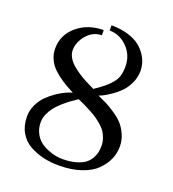

<svg xmlns="http://www.w3.org/2000/svg" viewBox="-129 -790 813 902"><g transform="rotate(20 277.0 -339.0)"><path d="M117.2 -150.4Q117.2 -120.6 129.2 -96.9Q141.1 -73.2 158.4 -59.8Q175.8 -46.4 198 -37.4Q220.2 -28.3 238 -25.1Q255.9 -22 271 -22Q309.1 -22 337.6 -30Q366.2 -38.1 382.3 -50Q398.4 -62 408.2 -79.3Q418 -96.7 420.9 -111.3Q423.8 -126 423.8 -143.1Q423.8 -161.6 418 -178.7Q412.1 -195.8 404.1 -208.7Q396 -221.7 380.6 -235.1Q365.2 -248.5 353 -257.3Q340.8 -266.1 319.3 -277.8Q297.9 -289.6 284.9 -295.7Q272 -301.8 248 -312.5Q227.5 -298.8 213.4 -288.6Q199.2 -278.3 179.4 -260.7Q159.7 -243.2 147.5 -227.5Q135.3 -211.9 126.2 -191.4Q117.2 -170.9 117.2 -150.4ZM401.9 -532.2Q401.9 -587.9 363.5 -626.7Q325.2 -665.5 274.4 -665.5V-691.4Q321.3 -691.4 357.9 -680.2Q394.5 -668.9 416 -652.1Q437.5 -635.3 451.7 -613.3Q465.8 -591.3 470.7 -572.5Q475.6 -553.7 475.6 -536.1Q475.6 -503.4 461.4 -473.9Q447.3 -444.3 428.2 -425.3Q409.2 -406.2 386.2 -390.9Q363.3 -375.5 349.9 -368.9Q336.4 -362.3 329.6 -360.4Q356.9 -348.1 375 -339.1Q393.1 -330.1 420.4 -311.8Q447.8 -293.5 464.4 -274.9Q481 -256.3 493.4 -228.5Q505.9 -200.7 505.9 -169.4Q505.9 -136.2 492.7 -105.5Q479.5 -74.7 452.1 -47.6Q424.8 -20.5 376.7 -4.2Q328.6 12.2 265.6 12.2Q225.1 12.2 188.7 3.9Q152.3 -4.4 119.4 -22.5Q86.4 -40.5 66.9 -74.5Q47.4 -108.4 47.4 -154.3Q47.4 -184.6 60.8 -212.6Q74.2 -240.7 93.5 -260Q112.8 -279.3 136.7 -295.4Q160.6 -311.5 179.2 -319.8Q197.8 -328.1 211.4 -332Q185.5 -345.2 166.7 -356.4Q147.9 -367.7 127 -383.8Q106 -399.9 92.8 -416Q79.6 -432.1 71 -453.6Q62.5 -475.1 62.5 -498.5Q62.5 -567.4 116.2 -612.5Q169.9 -657.7 247.6 -657.7V-631.8Q204.6 -631.8 173.6 -596.2Q142.6 -560.5 142.6 -519Q142.6 -502.4 151.6 -485.8Q160.6 -469.2 174.8 -455.8Q189 -442.4 210 -428.2Q231 -414.1 251 -403.6Q271 -393.1 295.9 -381.3Q327.1 -402.8 343.5 -416Q359.9 -429.2 375.2 -447.3Q390.6 -465.3 396.2 -485.1Q401.9 -504.9 401.9 -532.2Z"/></g></svg>

Font: Libertinage
Style: l
Weight: 400
Designer: OSP
Foundry: OSP
Version: Version 1.0; 2008; OFL relea